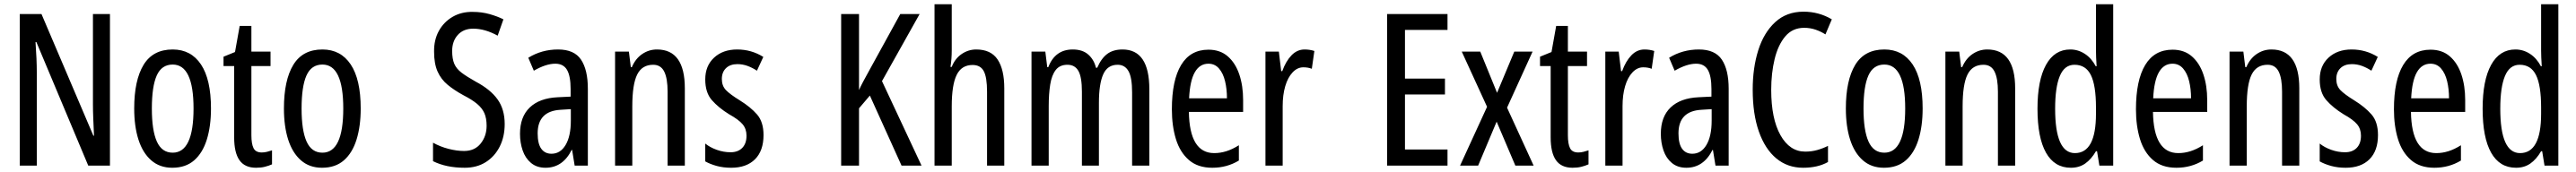

<svg xmlns="http://www.w3.org/2000/svg" viewBox="-20 -780 12113 810"><path d="M497 0H395L151 -582H147Q153 -500 153 -438V0H73V-714H175L419 -141H422Q420 -185 418.5 -221.5Q417 -258 417 -286V-714H497Z M972 -269Q972 -186 952.5 -123Q933 -60 893 -25Q853 10 790 10Q731 10 691 -25Q651 -60 631 -122.5Q611 -185 611 -269Q611 -402 655 -474.5Q699 -547 792 -547Q878 -547 925 -476.5Q972 -406 972 -269ZM694 -269Q694 -166 717.5 -113.5Q741 -61 792 -61Q890 -61 890 -269Q890 -476 792 -476Q740 -476 717 -424.5Q694 -373 694 -269Z M1211 -62Q1223 -62 1235 -65Q1247 -68 1259 -72V-6Q1243 1 1225 5.5Q1207 10 1184 10Q1131 10 1106 -25.5Q1081 -61 1081 -133V-469H1031V-513L1085 -535L1107 -658H1162V-537H1252V-469H1162V-143Q1162 -103 1172 -82.5Q1182 -62 1211 -62Z M1676 -269Q1676 -186 1656.5 -123Q1637 -60 1597 -25Q1557 10 1494 10Q1435 10 1395 -25Q1355 -60 1335 -122.5Q1315 -185 1315 -269Q1315 -402 1359 -474.5Q1403 -547 1496 -547Q1582 -547 1629 -476.5Q1676 -406 1676 -269ZM1398 -269Q1398 -166 1421.5 -113.5Q1445 -61 1496 -61Q1594 -61 1594 -269Q1594 -476 1496 -476Q1444 -476 1421 -424.5Q1398 -373 1398 -269Z M2353 -196Q2353 -136 2329.5 -89.5Q2306 -43 2264 -16.5Q2222 10 2165 10Q2078 10 2016 -21V-108Q2050 -89 2089 -79Q2128 -69 2162 -69Q2212 -69 2240 -104Q2268 -139 2268 -188Q2268 -223 2257.5 -247Q2247 -271 2223 -291Q2199 -311 2158 -332Q2116 -355 2085 -380.5Q2054 -406 2037.5 -443Q2021 -480 2021 -536Q2020 -592 2043.5 -634.5Q2067 -677 2108.5 -701Q2150 -725 2203 -724Q2245 -724 2282 -713.5Q2319 -703 2347 -689L2320 -612Q2260 -645 2205 -645Q2159 -645 2132.5 -615.5Q2106 -586 2106 -540Q2106 -503 2116 -479.5Q2126 -456 2150.5 -437.5Q2175 -419 2216 -396Q2286 -359 2319.5 -312Q2353 -265 2353 -196Z M2604 -547Q2680 -547 2712 -499Q2744 -451 2744 -362V0H2682L2670 -74H2668Q2626 10 2545 10Q2504 10 2477 -12.5Q2450 -35 2437.5 -71.5Q2425 -108 2425 -150Q2425 -230 2471 -274Q2517 -318 2602 -322L2663 -325V-360Q2663 -422 2646 -451Q2629 -480 2591 -480Q2547 -480 2490 -447L2464 -508Q2527 -547 2604 -547ZM2616 -263Q2508 -257 2508 -152Q2508 -103 2525 -79.5Q2542 -56 2573 -56Q2615 -56 2639.5 -97.5Q2664 -139 2664 -212V-266Z M3069 -547Q3200 -547 3200 -364V0H3119V-348Q3119 -411 3103 -443Q3087 -475 3051 -475Q2999 -475 2976 -429Q2953 -383 2953 -279V0H2872V-537H2937L2946 -464H2951Q2968 -504 2999.5 -525.5Q3031 -547 3069 -547Z M3570 -144Q3570 -70 3530 -30Q3490 10 3418 10Q3381 10 3350 1.5Q3319 -7 3296 -20V-104Q3318 -86 3350 -74.5Q3382 -63 3415 -63Q3450 -63 3470 -83.5Q3490 -104 3490 -141Q3490 -173 3471.5 -195Q3453 -217 3408 -242Q3358 -273 3327 -308.5Q3296 -344 3296 -406Q3296 -470 3337.5 -508.5Q3379 -547 3446 -547Q3513 -547 3569 -512L3539 -447Q3518 -461 3495 -469.5Q3472 -478 3447 -478Q3413 -478 3393.5 -459Q3374 -440 3374 -408Q3374 -376 3393 -356Q3412 -336 3459 -307Q3509 -276 3539.5 -241Q3570 -206 3570 -144Z M4313 0H4219L4070 -330L4019 -270V0H3935V-714H4019V-356Q4030 -382 4073 -459L4213 -714H4304L4127 -398Z M4455 -545Q4455 -501 4449 -465H4455Q4470 -504 4501.5 -525.5Q4533 -547 4570 -547Q4639 -547 4670.5 -500Q4702 -453 4702 -364V0H4621V-348Q4621 -416 4605.5 -445Q4590 -474 4553 -474Q4501 -474 4478 -427Q4455 -380 4455 -279V0H4374V-760H4455Z M5258 -547Q5384 -547 5384 -360V0H5303V-345Q5303 -415 5286 -445Q5269 -475 5235 -475Q5187 -475 5167 -429.5Q5147 -384 5147 -296V0H5067V-348Q5067 -417 5050.5 -446Q5034 -475 4999 -475Q4963 -475 4944 -450.5Q4925 -426 4918 -382Q4911 -338 4911 -281V0H4830V-537H4895L4904 -464H4909Q4941 -547 5024 -547Q5070 -547 5097 -523Q5124 -499 5133 -461H5139Q5158 -505 5186 -526Q5214 -547 5258 -547Z M5662 -546Q5717 -546 5753 -514.5Q5789 -483 5807 -429.5Q5825 -376 5825 -309V-253H5570Q5573 -59 5689 -59Q5718 -59 5746.5 -68Q5775 -77 5805 -96V-24Q5749 10 5680 10Q5612 10 5570 -26.5Q5528 -63 5509 -125Q5490 -187 5490 -265Q5490 -402 5533.5 -474Q5577 -546 5662 -546ZM5662 -480Q5621 -480 5598 -440Q5575 -400 5571 -317H5749Q5749 -361 5740 -398Q5731 -435 5711.5 -457.5Q5692 -480 5662 -480Z M6114 -547Q6138 -547 6160 -540L6148 -456Q6131 -463 6108 -463Q6080 -463 6057.5 -439Q6035 -415 6023 -374Q6011 -333 6011 -280V0H5930V-537H5993L6004 -445H6009Q6026 -492 6052.5 -519.5Q6079 -547 6114 -547Z M6786 0H6502V-714H6786V-639H6586V-410H6774V-335H6586V-76H6786Z M6972 -277 6853 -537H6940L7019 -343L7100 -537H7186L7066 -273L7191 0H7105L7017 -207L6930 0H6845Z M7401 -62Q7413 -62 7425 -65Q7437 -68 7449 -72V-6Q7433 1 7415 5.5Q7397 10 7374 10Q7321 10 7296 -25.5Q7271 -61 7271 -133V-469H7221V-513L7275 -535L7297 -658H7352V-537H7442V-469H7352V-143Q7352 -103 7362 -82.5Q7372 -62 7401 -62Z M7712 -547Q7736 -547 7758 -540L7746 -456Q7729 -463 7706 -463Q7678 -463 7655.5 -439Q7633 -415 7621 -374Q7609 -333 7609 -280V0H7528V-537H7591L7602 -445H7607Q7624 -492 7650.5 -519.5Q7677 -547 7712 -547Z M7968 -547Q8044 -547 8076 -499Q8108 -451 8108 -362V0H8046L8034 -74H8032Q7990 10 7909 10Q7868 10 7841 -12.5Q7814 -35 7801.5 -71.5Q7789 -108 7789 -150Q7789 -230 7835 -274Q7881 -318 7966 -322L8027 -325V-360Q8027 -422 8010 -451Q7993 -480 7955 -480Q7911 -480 7854 -447L7828 -508Q7891 -547 7968 -547ZM7980 -263Q7872 -257 7872 -152Q7872 -103 7889 -79.5Q7906 -56 7937 -56Q7979 -56 8003.5 -97.5Q8028 -139 8028 -212V-266Z M8463 -649Q8408 -649 8374 -608.5Q8340 -568 8324 -501.5Q8308 -435 8308 -357Q8308 -221 8351.5 -143.5Q8395 -66 8468 -66Q8498 -66 8524.5 -73.5Q8551 -81 8575 -93V-17Q8527 10 8458 10Q8385 10 8332 -34Q8279 -78 8250 -160.5Q8221 -243 8221 -358Q8221 -460 8247 -543Q8273 -626 8326.5 -675.5Q8380 -725 8460 -725Q8532 -725 8593 -689L8563 -618Q8541 -632 8516 -640.5Q8491 -649 8463 -649Z M9020 -269Q9020 -186 9000.5 -123Q8981 -60 8941 -25Q8901 10 8838 10Q8779 10 8739 -25Q8699 -60 8679 -122.5Q8659 -185 8659 -269Q8659 -402 8703 -474.5Q8747 -547 8840 -547Q8926 -547 8973 -476.5Q9020 -406 9020 -269ZM8742 -269Q8742 -166 8765.5 -113.5Q8789 -61 8840 -61Q8938 -61 8938 -269Q8938 -476 8840 -476Q8788 -476 8765 -424.5Q8742 -373 8742 -269Z M9324 -547Q9455 -547 9455 -364V0H9374V-348Q9374 -411 9358 -443Q9342 -475 9306 -475Q9254 -475 9231 -429Q9208 -383 9208 -279V0H9127V-537H9192L9201 -464H9206Q9223 -504 9254.5 -525.5Q9286 -547 9324 -547Z M9717 10Q9640 10 9600 -61Q9560 -132 9560 -268Q9560 -402 9600 -474.5Q9640 -547 9714 -547Q9751 -547 9782.5 -526.5Q9814 -506 9834 -468H9838Q9835 -513 9835 -542V-760H9916V0H9851L9840 -68H9835Q9813 -30 9784.5 -10Q9756 10 9717 10ZM9736 -59Q9835 -59 9835 -244V-274Q9835 -378 9811 -426.5Q9787 -475 9734 -475Q9687 -475 9665 -422Q9643 -369 9643 -268Q9643 -59 9736 -59Z M10195 -546Q10250 -546 10286 -514.5Q10322 -483 10340 -429.5Q10358 -376 10358 -309V-253H10103Q10106 -59 10222 -59Q10251 -59 10279.5 -68Q10308 -77 10338 -96V-24Q10282 10 10213 10Q10145 10 10103 -26.5Q10061 -63 10042 -125Q10023 -187 10023 -265Q10023 -402 10066.5 -474Q10110 -546 10195 -546ZM10195 -480Q10154 -480 10131 -440Q10108 -400 10104 -317H10282Q10282 -361 10273 -398Q10264 -435 10244.5 -457.5Q10225 -480 10195 -480Z M10660 -547Q10791 -547 10791 -364V0H10710V-348Q10710 -411 10694 -443Q10678 -475 10642 -475Q10590 -475 10567 -429Q10544 -383 10544 -279V0H10463V-537H10528L10537 -464H10542Q10559 -504 10590.5 -525.5Q10622 -547 10660 -547Z M11161 -144Q11161 -70 11121 -30Q11081 10 11009 10Q10972 10 10941 1.5Q10910 -7 10887 -20V-104Q10909 -86 10941 -74.5Q10973 -63 11006 -63Q11041 -63 11061 -83.5Q11081 -104 11081 -141Q11081 -173 11062.5 -195Q11044 -217 10999 -242Q10949 -273 10918 -308.5Q10887 -344 10887 -406Q10887 -470 10928.5 -508.5Q10970 -547 11037 -547Q11104 -547 11160 -512L11130 -447Q11109 -461 11086 -469.5Q11063 -478 11038 -478Q11004 -478 10984.5 -459Q10965 -440 10965 -408Q10965 -376 10984 -356Q11003 -336 11050 -307Q11100 -276 11130.5 -241Q11161 -206 11161 -144Z M11408 -546Q11463 -546 11499 -514.5Q11535 -483 11553 -429.5Q11571 -376 11571 -309V-253H11316Q11319 -59 11435 -59Q11464 -59 11492.5 -68Q11521 -77 11551 -96V-24Q11495 10 11426 10Q11358 10 11316 -26.5Q11274 -63 11255 -125Q11236 -187 11236 -265Q11236 -402 11279.5 -474Q11323 -546 11408 -546ZM11408 -480Q11367 -480 11344 -440Q11321 -400 11317 -317H11495Q11495 -361 11486 -398Q11477 -435 11457.5 -457.5Q11438 -480 11408 -480Z M11810 10Q11733 10 11693 -61Q11653 -132 11653 -268Q11653 -402 11693 -474.5Q11733 -547 11807 -547Q11844 -547 11875.5 -526.5Q11907 -506 11927 -468H11931Q11928 -513 11928 -542V-760H12009V0H11944L11933 -68H11928Q11906 -30 11877.5 -10Q11849 10 11810 10ZM11829 -59Q11928 -59 11928 -244V-274Q11928 -378 11904 -426.5Q11880 -475 11827 -475Q11780 -475 11758 -422Q11736 -369 11736 -268Q11736 -59 11829 -59Z"/></svg>

Font: Noto Sans Khmer ExtraCondensed
Style: Regular
Weight: 400
Width: 2
Designer: Danh Hong and the Monotype Design Team
Foundry: Monotype Imaging Inc.
Version: Version 2.004; ttfautohint (v1.8.4.7-5d5b)